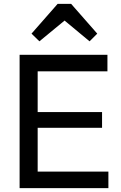

<svg xmlns="http://www.w3.org/2000/svg" viewBox="-20 -979 630 999"><path d="M185 -764 316 -872 446 -764 486 -804 350 -959H280L144 -804ZM82 0H544V-86H176V-314H511V-396H176V-608H539V-694H82Z"/></svg>

Font: Outfit
Style: Regular
Weight: 400
Designer: Rodrigo Fuenzalida
Foundry: fragTYPE
Version: Version 1.100;gftools[0.9.27]